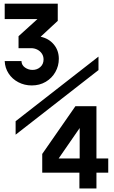

<svg xmlns="http://www.w3.org/2000/svg" viewBox="-20 -884 640 1082"><path d="M163.5 -490Q189 -490 207.2 -506.2Q225.5 -522.5 225.5 -549Q225.5 -567.5 215.8 -582Q206 -596.5 190 -604.5Q174 -612.5 156 -612.5H84.5V-680L191 -776.5H6.5V-863.5H305.5V-766.5L209 -677Q255.5 -667 283.5 -633.2Q311.5 -599.5 311.5 -552.5Q311.5 -512.5 292 -478Q272.5 -443.5 237.8 -423Q203 -402.5 159 -402.5Q118 -402.5 83.5 -420.5Q49 -438.5 28.5 -470Q8 -501.5 6.5 -540H101Q101.5 -517 120.8 -503.5Q140 -490 163.5 -490ZM427.5 89H218V-16.5L405 -285.5H523.5V9H590V89H523.5V178H427.5ZM429 9V-162.5L310.5 9ZM535 -565V-489L68 -125V-201Z"/></svg>

Font: JuliaMono
Style: Bold
Weight: 700
Monospace: yes
Designer: cormullion
Foundry: corm
Version: Version 0.055; ttfautohint (v1.8.4)